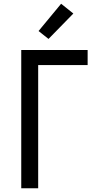

<svg xmlns="http://www.w3.org/2000/svg" viewBox="-20 -1001 540 1021"><path d="M93 0V-735H446V-655H183V0ZM238 -794 185 -836 305 -981 370 -929Z"/></svg>

Font: Iosevka SS18 Medium
Style: Regular
Weight: 500
Monospace: yes
Designer: Belleve Invis
Foundry: Belleve Invis
Version: Version 25.1.1; ttfautohint (v1.8.4)